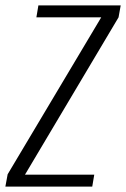

<svg xmlns="http://www.w3.org/2000/svg" viewBox="-44 -695 470 715"><path d="M-24 0 -15.5 -46 333 -630.5H91.5L99 -675H405.5L397.5 -630.5L49 -44.5H307L299.5 0Z"/></svg>

Font: Anybody Light
Style: Italic
Weight: 300
Italic angle: -10°
Designer: Tyler Finck
Foundry: Etcetera Type Company
Version: Version 1.010; ttfautohint (v1.8.3) -l 8 -r 50 -G 200 -x 14 